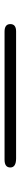

<svg xmlns="http://www.w3.org/2000/svg" viewBox="366 -182 92 865"><g transform="rotate(90 412.5 251.0)"><path d="M121 225H693Q734 225 734 251Q734 277 699 277H122Q88 277 88 251Q88 225 121 225Z"/></g></svg>

Font: Coval
Style: Light
Weight: 300
Foundry: Context Ltd
Version: Version 001.000